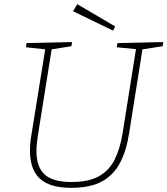

<svg xmlns="http://www.w3.org/2000/svg" viewBox="-20 -895 804 922"><path d="M544 -688 764 -693 761 -673 664 -658 600 -255Q587 -171 556 -112.5Q525 -54 469 -23.5Q413 7 323 7Q218 7 171 -37.5Q124 -82 124 -170Q124 -188 125.5 -207.5Q127 -227 131 -248L197 -658L105 -668L107 -688L326 -693L323 -673L228 -658L162 -245Q159 -225 157 -206Q155 -187 155 -170Q155 -94 194 -57.5Q233 -21 324 -21Q406 -21 455.5 -49Q505 -77 531 -129.5Q557 -182 569 -257L633 -659L541 -668ZM523 -748 331 -841 351 -875 533 -768Z"/></svg>

Font: Bitter ExtraLight
Style: Italic
Weight: 200
Italic angle: -9°
Designer: Sol Matas, and Bitter project Authors
Foundry: Sol Matas
Version: Version 2.001